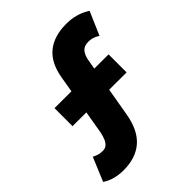

<svg xmlns="http://www.w3.org/2000/svg" viewBox="-208 -820 972 972"><g transform="rotate(-45 278.0 -334.0)"><path d="M-4 -1 49 -128Q65 -120 77.5 -116.5Q90 -113 107 -113Q122 -113 133 -121.5Q144 -130 151.5 -146.5Q159 -163 164 -188L221 -522Q236 -613 289 -656Q342 -699 429 -699Q466 -699 498 -690Q530 -681 560 -662L506 -537Q488 -548 474 -552Q460 -556 445 -556Q415 -556 400 -539Q385 -522 379 -490L321 -155Q304 -60 251 -14.5Q198 31 111 31Q79 31 49 23Q19 15 -4 -1ZM86 -310V-439L472 -438V-309Z"/></g></svg>

Font: Our Lexend
Style: Bold
Weight: 700
Designer: Bonnie Shaver-Troup, Thomas Jockin
Foundry: Lexend
Version: Version 1.007